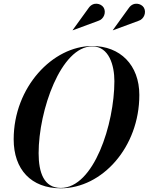

<svg xmlns="http://www.w3.org/2000/svg" viewBox="-20 -1009 805 1039"><path d="M729 -896C761 -905.5 773.5 -944 758 -968.5C744 -990.5 702.5 -1001 678 -967L590.5 -846L591 -845ZM511.5 -896C543.5 -905.5 556 -944 540.5 -968.5C526.5 -990.5 485 -1001 460.5 -967L373 -846L373.5 -845ZM309 10C532 10 734 -212 734 -495C734 -658 629.5 -760 479 -760C266 -760 54 -538 54 -255C54 -92 148.5 10 309 10ZM479 -758C570.5 -758 599 -654.5 599 -570C599 -338 488 8 309 8C217.5 8 189 -75.5 189 -180C189 -412 310 -758 479 -758Z"/></svg>

Font: Bodoni* 96pt Medium
Style: Italic
Weight: 500
Italic angle: -13°
Version: Version 2.3